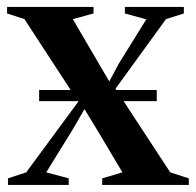

<svg xmlns="http://www.w3.org/2000/svg" viewBox="-20 -522 553 542"><path d="M54 -35.5 201 -235 49 -468 0 -484V-502.5H244V-484L185.5 -468L255.5 -348.5L288.5 -292L315.5 -342.5L393 -467.5L332.5 -484V-502.5H499V-484L448.5 -468L306 -271.5L460.5 -35.5L513 -18.5V0H268.5V-18.5L325.5 -35.5L258 -149L218.5 -214L185 -156L110.5 -35.5L174 -18.5V0H2.5V-18.5ZM422.5 -268V-236.5H90.5V-268Z"/></svg>

Font: Merriweather 144pt SemiBold
Style: Regular
Weight: 600
Version: Version 2.100